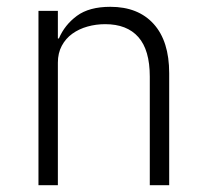

<svg xmlns="http://www.w3.org/2000/svg" viewBox="-20 -544 603 564"><path d="M93 0V-512H150V-431H153Q170 -471 206 -497.5Q242 -524 304 -524Q386 -524 431.5 -473.5Q477 -423 477 -329V0H420V-319Q420 -397 386.5 -435Q353 -473 289 -473Q262 -473 237 -466Q212 -459 192.5 -445Q173 -431 161.5 -409.5Q150 -388 150 -360V0Z"/></svg>

Font: IBM Plex Sans KR Light
Style: Regular
Weight: 300
Designer: Mike Abbink; Paul van der Laan; Pieter van Rosmalen; Wujin Sim; Chorong Kim; Dohee Lee;
Foundry: Sandoll Inc.
Version: Version 1.001